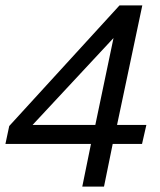

<svg xmlns="http://www.w3.org/2000/svg" viewBox="-50 -620 590 707"><path d="M390 -600H474L381 -160H489L473 -90H365L333 67H253L285 -90H-30L-16 -156ZM301 -160 368 -480 70 -160Z"/></svg>

Font: Epunda Sans
Style: Italic
Weight: 400
Italic angle: -12.0243°
Designer: Simon Atzbach
Foundry: typofactur
Version: Version 2.204; ttfautohint (v1.8.4.7-5d5b)